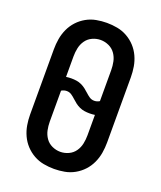

<svg xmlns="http://www.w3.org/2000/svg" viewBox="-139 -831 778 928"><g transform="rotate(20 250.0 -367.5)"><path d="M250 8Q223 8 196 3Q169 -2 145 -15.5Q121 -29 102.5 -49Q84 -69 72.5 -94Q61 -119 56.5 -146Q52 -173 52 -200V-535Q52 -562 56.5 -589Q61 -616 72.5 -641Q84 -666 102.5 -686Q121 -706 145 -719.5Q169 -733 196 -738Q223 -743 250 -743Q277 -743 304 -738Q331 -733 355 -719.5Q379 -706 397.5 -686Q416 -666 427.5 -641Q439 -616 443.5 -589Q448 -562 448 -535V-200Q448 -173 443.5 -146Q439 -119 427.5 -94Q416 -69 397.5 -49Q379 -29 355 -15.5Q331 -2 304 3Q277 8 250 8ZM320 -368Q327 -368 334 -370Q341 -372 347 -376V-535Q347 -557 342.5 -578.5Q338 -600 325.5 -618Q313 -636 292.5 -645.5Q272 -655 250 -655Q228 -655 207.5 -645.5Q187 -636 174.5 -618Q162 -600 157.5 -578.5Q153 -557 153 -535V-430Q160 -431 166.5 -431.5Q173 -432 180 -432Q194 -432 207 -430Q220 -428 232 -422.5Q244 -417 254.5 -409Q265 -401 274.5 -392Q284 -383 295 -375.5Q306 -368 320 -368ZM250 -80Q272 -80 292.5 -89.5Q313 -99 325.5 -117Q338 -135 342.5 -156.5Q347 -178 347 -200V-305Q340 -304 333.5 -303.5Q327 -303 320 -303Q306 -303 293 -305Q280 -307 268 -312.5Q256 -318 245.5 -326Q235 -334 225.5 -343Q216 -352 205 -359.5Q194 -367 180 -367Q173 -367 166 -365Q159 -363 153 -359V-200Q153 -178 157.5 -156.5Q162 -135 174.5 -117Q187 -99 207.5 -89.5Q228 -80 250 -80Z"/></g></svg>

Font: Iosevka Term Semibold
Style: Regular
Weight: 600
Monospace: yes
Designer: Belleve Invis
Foundry: Belleve Invis
Version: Version 31.4.0